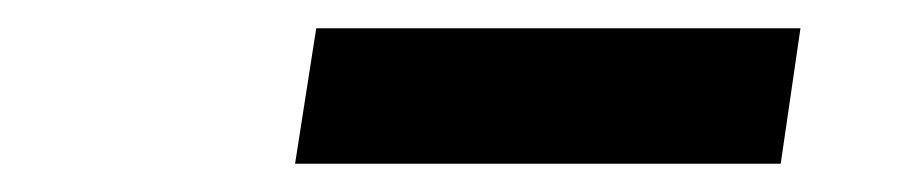

<svg xmlns="http://www.w3.org/2000/svg" viewBox="-20 -777 640 136"><path d="M189 -661 204 -757H547L533 -661Z"/></svg>

Font: JetBrains Mono NL
Style: Bold Italic
Weight: 700
Italic angle: -9°
Designer: Philipp Nurullin, Konstantin Bulenkov
Foundry: JetBrains
Version: Version 2.304; ttfautohint (v1.8.4.7-5d5b)